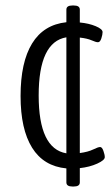

<svg xmlns="http://www.w3.org/2000/svg" viewBox="-20 -609 410 700"><path d="M244 71Q222 71 222 56V5Q139 -3 97 -70.5Q55 -138 55 -259Q55 -382 97 -450.5Q139 -519 222 -528V-574Q222 -589 244 -589H249Q271 -589 271 -574V-527Q304 -524 329 -513.5Q354 -503 354 -492Q354 -483 349.5 -469Q345 -455 337 -455Q330 -455 314 -462Q298 -469 271 -472V-51Q301 -55 319.5 -64Q338 -73 345 -73Q352 -73 357 -59Q362 -45 362 -36Q362 -25 334.5 -12.5Q307 0 271 4V56Q271 71 249 71ZM121 -261Q121 -67 222 -50V-473Q121 -456 121 -261Z"/></svg>

Font: Asap Condensed Light
Style: Regular
Weight: 300
Width: 3
Designer: Pablo Cosgaya
Foundry: Omnibus-Type
Version: Version 3.001; ttfautohint (v1.8.4.7-5d5b)